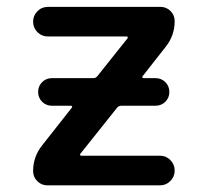

<svg xmlns="http://www.w3.org/2000/svg" viewBox="-20 -565 604 563"><path d="M132.8 -254.9Q115.2 -254.9 103.5 -266.6Q91.8 -278.3 91.8 -295.4Q91.8 -312.5 103.5 -324.2Q115.2 -335.9 132.8 -335.9H253.9Q260.7 -335.9 265.6 -341.8L353.5 -452.1Q355.5 -454.1 354.5 -456.1Q353.5 -458 351.6 -458H121.1Q102.5 -458 89.8 -470.7Q77.1 -483.4 77.1 -501.5Q77.1 -519.5 89.8 -532.2Q102.5 -544.9 121.1 -544.9H450.2Q467.8 -544.9 480 -532.7Q492.2 -520.5 492.2 -502.9Q492.2 -460.9 465.8 -427.7L398.4 -341.8Q396.5 -339.8 397.5 -337.9Q398.4 -335.9 400.4 -335.9H435.5Q453.1 -335.9 464.8 -324.2Q476.6 -312.5 476.6 -295.4Q476.6 -278.3 464.8 -266.6Q453.1 -254.9 435.5 -254.9H335.9Q328.1 -254.9 323.2 -249L215.8 -114.3Q213.9 -112.3 214.8 -110.4Q215.8 -108.4 218.8 -108.4H449.2Q466.8 -108.4 479.5 -95.7Q492.2 -83 492.2 -64.9Q492.2 -46.9 479.5 -34.2Q466.8 -21.5 449.2 -21.5H119.1Q101.6 -21.5 89.4 -33.7Q77.1 -45.9 77.1 -63.5Q77.1 -105.5 103.5 -138.7L190.4 -249Q192.4 -251 191.4 -252.9Q190.4 -254.9 187.5 -254.9Z"/></svg>

Font: Gen Jyuu Gothic Medium
Style: Regular
Weight: 500
Designer: [Source Han Sans]
Ryoko NISHIZUKA  (kana & ideographs); Paul D. Hunt (Latin, Greek & Cyrillic); Wenlong ZHANG  (bopomofo
Version: Version 1.002.20150607